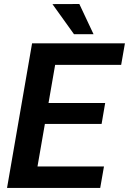

<svg xmlns="http://www.w3.org/2000/svg" viewBox="-20 -924 634 944"><path d="M491.2 -105.5 472.7 0H105.5L123.5 -105.5ZM269.5 -710.9 146 0H14.6L137.7 -710.9ZM497.1 -417.5 479.5 -314.5H159.7L177.7 -417.5ZM594.2 -710.9 575.7 -605H210L229 -710.9ZM370.1 -904.3 439.9 -755.9H343.8L237.8 -903.8Z"/></svg>

Font: Roboto SemiBold
Style: Italic
Weight: 600
Designer: Christian Robertson
Foundry: Google
Version: Version 3.009; 2024